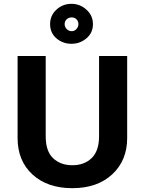

<svg xmlns="http://www.w3.org/2000/svg" viewBox="-20 -973 759 1004"><path d="M466 -847Q466 -801 432 -772.5Q398 -744 354 -744Q308 -744 275 -772.5Q242 -801 242 -847Q242 -892 275 -922.5Q308 -953 354 -953Q398 -953 432 -922.5Q466 -892 466 -847ZM390 -847Q390 -862 380 -872Q370 -882 355 -882Q339 -882 328.5 -872Q318 -862 318 -847Q318 -833 328.5 -821.5Q339 -810 355 -810Q370 -810 380 -821.5Q390 -833 390 -847ZM219 -680V-260Q219 -182 258 -145.5Q297 -109 358 -109Q421 -109 459.5 -146.5Q498 -184 498 -260V-680H645V-251Q645 -134 567 -61.5Q489 11 358 11Q228 11 150 -60.5Q72 -132 72 -251V-680Z"/></svg>

Font: Palanquin Dark Medium
Style: Regular
Weight: 500
Designer: Pria Ravichandran
Version: Version 1.001